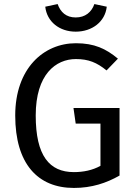

<svg xmlns="http://www.w3.org/2000/svg" viewBox="-20 -914 671 946"><path d="M354 -701C195 -701 55 -577 55 -345C55 -107 166 12 344 12C432 12 504 -12 569 -49V-382H342L353 -305H475V-97C436 -75 390 -66 344 -66C223 -66 156 -147 156 -345C156 -548 255 -623 354 -623C416 -623 457 -606 505 -567L561 -625C502 -674 445 -701 354 -701ZM353 -758C434 -758 498 -807 506 -881L445 -894C431 -854 400 -828 353 -828C306 -828 278 -854 264 -894L203 -881C211 -807 273 -758 353 -758Z"/></svg>

Font: Fira Math
Style: Regular
Weight: 400
Designer: Xiangdong Zeng
Foundry: Xiangdong Zeng
Version: Version 0.3.4